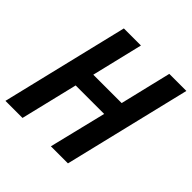

<svg xmlns="http://www.w3.org/2000/svg" viewBox="-192 -839 986 986"><g transform="rotate(45 300.5 -346.5)"><path d="M-10 0 157 -693H281L214 -414H420L487 -693H611L444 0H320L396 -311H189L114 0Z"/></g></svg>

Font: Ubuntu Sans Mono SemiBold
Style: Italic
Weight: 600
Italic angle: -13.5°
Monospace: yes
Designer: Dalton Maag Ltd
Foundry: Dalton Maag Ltd
Version: Version 1.006